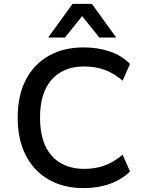

<svg xmlns="http://www.w3.org/2000/svg" viewBox="-20 -958 747 988"><path d="M410 10Q307 10 230.5 -34Q154 -78 112.5 -159Q71 -240 71 -353Q71 -466 112.5 -546.5Q154 -627 230 -670.5Q306 -714 410 -714Q484 -714 545.5 -693Q607 -672 649 -629L611 -543Q565 -582 517.5 -599Q470 -616 413 -616Q307 -616 246.5 -549Q186 -482 186 -353Q186 -224 246 -156.5Q306 -89 413 -89Q470 -89 517.5 -106Q565 -123 611 -162L649 -76Q607 -34 545.5 -12Q484 10 410 10ZM228 -765 353 -938H453L578 -765H491L403 -875L314 -765Z"/></svg>

Font: Nunito Sans 8pt SemiBold
Style: Regular
Weight: 600
Version: Version 3.101;gftools[0.9.27]